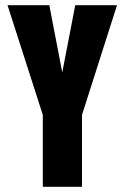

<svg xmlns="http://www.w3.org/2000/svg" viewBox="-20 -720 490 740"><path d="M145 0V-277L9 -700H170L220 -441L270 -700H431L296 -277V0Z"/></svg>

Font: League Mono Condensed ExtraBold
Style: Regular
Weight: 800
Width: 1
Designer: Tyler Finck
Foundry: The League of Moveable Type / Tyler Finck
Version: Version 2.210